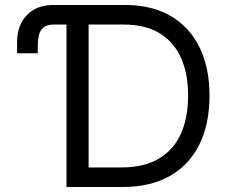

<svg xmlns="http://www.w3.org/2000/svg" viewBox="-20 -747 916 767"><path d="M48.3 -534.2V-582.5Q48.3 -622.1 64.9 -655Q81.5 -688 114 -707.5Q146.5 -727.1 193.4 -727.1H264.2V-648.9H194.8Q166.5 -648.9 152.6 -636.5Q138.7 -624 134.8 -604Q130.9 -584 130.9 -561V-534.2ZM470.2 0H245.6V-727.1H480Q585.9 -727.1 661.1 -683.6Q736.3 -640.1 776.6 -559.1Q816.9 -478 816.9 -365.2Q816.9 -251.5 776.4 -169.7Q735.8 -87.9 658.4 -43.9Q581.1 0 470.2 0ZM334 -78.1H464.4Q554.7 -78.1 614 -113Q673.3 -147.9 702.4 -212.2Q731.4 -276.4 731.4 -365.2Q731.4 -453.1 702.6 -516.8Q673.8 -580.6 616.7 -614.7Q559.6 -648.9 474.6 -648.9H334Z"/></svg>

Font: Sahel VF Regular
Style: Regular
Weight: 400
Foundry: Saber Rastikerdar (saber.rastikerdar@gmail.com)
Version: Version 3.4.0